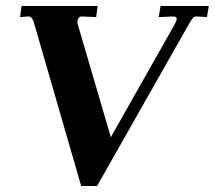

<svg xmlns="http://www.w3.org/2000/svg" viewBox="-20 -617 717 641"><path d="M75 -562 47 -560 52 -597H306L301 -560L252 -562Q245 -562 241 -554.5Q237 -547 239 -538L350 -159L560 -530Q570 -548 570 -554Q570 -562 559 -562L510 -560L516 -597H677L671 -560L636 -562Q629 -562 624.5 -557.5Q620 -553 612 -539L304 4H251L94 -539Q87 -563 75 -562Z"/></svg>

Font: Unna
Style: Bold Italic
Weight: 700
Italic angle: -8.05°
Designer: Jorge de Buen Unna
Foundry: Omnibus-Type
Version: Version 2.008